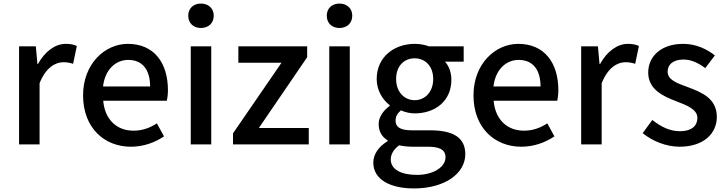

<svg xmlns="http://www.w3.org/2000/svg" viewBox="-20 -810 4076 1077"><path d="M87 0H202V-343C236 -430 290 -461 335 -461C357 -461 371 -458 390 -452L411 -552C394 -560 376 -564 349 -564C290 -564 232 -522 193 -451H190L181 -550H87Z M714 13C786 13 849 -11 900 -45L860 -118C820 -92 778 -77 729 -77C634 -77 568 -140 559 -245H916C919 -259 922 -281 922 -304C922 -459 843 -564 697 -564C569 -564 446 -453 446 -275C446 -93 565 13 714 13ZM558 -325C569 -421 630 -474 699 -474C779 -474 822 -419 822 -325Z M1107 -653C1149 -653 1179 -680 1179 -722C1179 -763 1149 -790 1107 -790C1065 -790 1036 -763 1036 -722C1036 -680 1065 -653 1107 -653ZM1050 0H1165V-550H1050Z M1287 0H1712V-92H1432L1703 -489V-550H1317V-458H1559L1287 -62Z M1884 -653C1926 -653 1956 -680 1956 -722C1956 -763 1926 -790 1884 -790C1842 -790 1813 -763 1813 -722C1813 -680 1842 -653 1884 -653ZM1827 0H1942V-550H1827Z M2302 247C2478 247 2590 161 2590 55C2590 -39 2522 -79 2392 -79H2291C2221 -79 2199 -100 2199 -133C2199 -160 2211 -175 2229 -191C2253 -180 2281 -174 2306 -174C2421 -174 2512 -243 2512 -363C2512 -405 2497 -442 2476 -464H2581V-550H2386C2365 -558 2337 -564 2306 -564C2192 -564 2093 -491 2093 -367C2093 -301 2128 -249 2166 -220V-216C2135 -194 2104 -157 2104 -114C2104 -69 2126 -40 2154 -23V-18C2103 13 2074 56 2074 102C2074 198 2170 247 2302 247ZM2306 -248C2249 -248 2202 -293 2202 -367C2202 -441 2248 -483 2306 -483C2364 -483 2410 -440 2410 -367C2410 -293 2363 -248 2306 -248ZM2319 171C2228 171 2172 139 2172 85C2172 57 2186 29 2219 5C2242 10 2267 13 2293 13H2376C2443 13 2479 27 2479 73C2479 124 2415 171 2319 171Z M2904 13C2976 13 3039 -11 3090 -45L3050 -118C3010 -92 2968 -77 2919 -77C2824 -77 2758 -140 2749 -245H3106C3109 -259 3112 -281 3112 -304C3112 -459 3033 -564 2887 -564C2759 -564 2636 -453 2636 -275C2636 -93 2755 13 2904 13ZM2748 -325C2759 -421 2820 -474 2889 -474C2969 -474 3012 -419 3012 -325Z M3240 0H3355V-343C3389 -430 3443 -461 3488 -461C3510 -461 3524 -458 3543 -452L3564 -552C3547 -560 3529 -564 3502 -564C3443 -564 3385 -522 3346 -451H3343L3334 -550H3240Z M3792 13C3928 13 4001 -62 4001 -154C4001 -258 3916 -292 3839 -321C3779 -343 3725 -361 3725 -408C3725 -446 3753 -476 3814 -476C3859 -476 3898 -456 3936 -428L3990 -499C3946 -534 3885 -564 3812 -564C3690 -564 3616 -495 3616 -403C3616 -310 3697 -271 3771 -243C3830 -220 3892 -198 3892 -148C3892 -106 3861 -74 3795 -74C3736 -74 3688 -99 3639 -137L3585 -63C3639 -19 3716 13 3792 13Z"/></svg>

Font: Noto Sans JP Medium
Style: Regular
Weight: 500
Designer: Ryoko NISHIZUKA  (kana, bopomofo & ideographs); Paul D. Hunt (Latin, Greek & Cyrillic); Sandoll Communications , Soo-you
Foundry: Adobe
Version: Version 2.002;hotconv 1.0.116;makeotfexe 2.5.65601